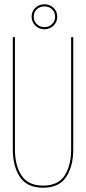

<svg xmlns="http://www.w3.org/2000/svg" viewBox="-20 -874 403 899"><path d="M145.5 -837.5Q163 -854 188 -854Q213 -854 230.5 -837.5Q248 -821 248 -796Q248 -771 230.5 -754Q213 -737 188 -737Q163 -737 145.5 -754Q128 -771 128 -796Q128 -821 145.5 -837.5ZM223.5 -830.5Q209 -844 188 -844Q167 -844 152.5 -830.5Q138 -817 138 -796Q138 -775 152.5 -761Q167 -747 188 -747Q209 -747 223.5 -761Q238 -775 238 -796Q238 -817 223.5 -830.5ZM323 -700V-174Q323 -95 289.5 -45Q256 5 182 5Q107 5 73.5 -45Q40 -95 40 -174V-700H50V-174Q50 -99 81 -52Q112 -5 182 -5Q252 -5 282.5 -52Q313 -99 313 -174V-700Z"/></svg>

Font: Bebas Neue Thin
Style: Regular
Weight: 200
Designer: Ryoichi Tsunekawa
Foundry: Ryoichi Tsunekawa
Version: Version 1.003;PS 001.003;hotconv 1.0.70;makeotf.lib2.5.58329